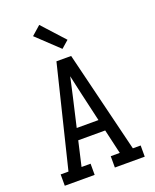

<svg xmlns="http://www.w3.org/2000/svg" viewBox="-175 -1080 951 1178"><g transform="rotate(-20 300.0 -490.5)"><path d="M234 0H39V-74H90L252 -735H348L510 -73H561V0H366V-74H425L388 -234H212L175 -73H234ZM229 -308H371L329 -490Q322 -522 314.5 -554.5Q307 -587 300 -620Q293 -587 285.5 -554.5Q278 -522 271 -490ZM313 -794 170 -929 229 -981 361 -836Z"/></g></svg>

Font: Iosevka Etoile
Style: Regular
Weight: 400
Designer: Belleve Invis
Foundry: Belleve Invis
Version: Version 33.2.4